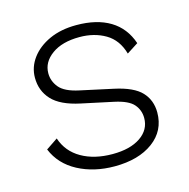

<svg xmlns="http://www.w3.org/2000/svg" viewBox="-83 -591 671 682"><g transform="rotate(-15 252.5 -250.0)"><path d="M258 10Q182 10 123.5 -21Q65 -52 41 -110L84 -139Q101 -88 148 -61Q195 -34 262 -34Q327 -34 365 -60Q403 -86 403 -129Q403 -158 384.5 -179.5Q366 -201 315 -212L198 -237Q127 -252 96 -285.5Q65 -319 65 -367Q65 -406 89 -438.5Q113 -471 155.5 -490.5Q198 -510 255 -510Q330 -510 379 -480.5Q428 -451 448 -392L406 -365Q391 -418 350 -442Q309 -466 255 -466Q191 -466 153 -438.5Q115 -411 115 -370Q115 -341 134.5 -317.5Q154 -294 206 -283L326 -257Q396 -242 424.5 -211.5Q453 -181 453 -136Q453 -69 399.5 -29.5Q346 10 258 10Z"/></g></svg>

Font: Work Sans Light
Style: Regular
Weight: 300
Designer: Wei Huang
Foundry: Wei Huang
Version: Version 2.012; ttfautohint (v1.8.3)